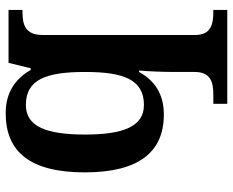

<svg xmlns="http://www.w3.org/2000/svg" viewBox="-92 -494 819 675"><g transform="rotate(-90 317.5 -156.5)"><path d="M290 233H620V184H614C570 184 532 176 532 120V-416C532 -478 569 -487 614 -487H620V-536H434L415 -458H409C379 -511 331 -546 257 -546C122 -546 49 -461 49 -268C49 -76 122 10 252 10C328 10 373 -25 402 -77H407C404 -46 402 13 402 46V118C402 176 365 184 321 184H290ZM286 -60C211 -60 182 -131 182 -267C182 -405 211 -475 286 -475C375 -475 402 -405 402 -267C402 -131 375 -60 286 -60Z"/></g></svg>

Font: Noto Serif Devanagari SemiBold
Style: Regular
Weight: 600
Designer: Universal Thirst, Indian Type Foundry and the Monotype Design Team
Foundry: Monotype Imaging Inc.
Version: Version 2.004